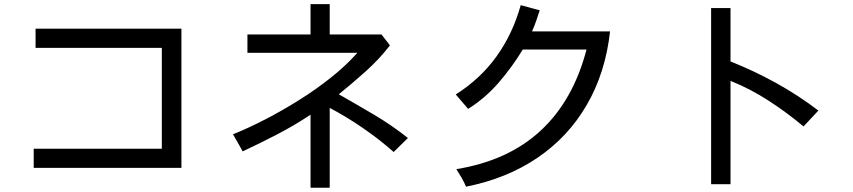

<svg xmlns="http://www.w3.org/2000/svg" viewBox="-20 -834 4040 909"><path d="M139.6 -39.1V-129.9H746.1V-607.4H148.4V-698.2H838.9V-39.1Z M1450.2 54.7V-291Q1374 -240.2 1293 -198.2Q1211.9 -156.2 1128.9 -117.2Q1118.2 -137.7 1106.4 -157.7Q1094.7 -177.7 1083 -198.2Q1156.2 -227.5 1237.3 -269.5Q1318.4 -311.5 1398.4 -361.8Q1478.5 -412.1 1548.8 -468.3Q1619.1 -524.4 1671.9 -584H1151.4V-670.9H1450.2V-814.5H1541V-670.9H1786.1L1826.2 -619.1Q1775.4 -553.7 1711.9 -496.6Q1648.4 -439.5 1584 -387.7Q1668 -339.8 1751.5 -290.5Q1835 -241.2 1911.1 -180.7L1843.8 -114.3Q1775.4 -174.8 1698.7 -227.5Q1622.1 -280.3 1541 -323.2V54.7Z M2186.5 49.8Q2176.8 27.3 2165 6.8Q2153.3 -13.7 2140.6 -33.2Q2386.7 -73.2 2540.5 -216.3Q2694.3 -359.4 2756.8 -599.6H2455.1Q2405.3 -517.6 2341.8 -443.8Q2278.3 -370.1 2196.3 -318.4L2137.7 -386.7Q2255.9 -461.9 2332 -568.8Q2408.2 -675.8 2445.3 -809.6L2535.2 -785.2Q2527.3 -760.7 2518.6 -735.4Q2509.8 -710 2499 -685.5H2868.2Q2846.7 -490.2 2758.3 -337.9Q2669.9 -185.5 2524.4 -86.9Q2378.9 11.7 2186.5 49.8Z M3346.7 38.1V-795.9H3438.5V-543Q3549.8 -499 3654.8 -440.9Q3759.8 -382.8 3854.5 -310.5L3784.2 -235.4Q3706.1 -300.8 3619.6 -356.9Q3533.2 -413.1 3438.5 -451.2V38.1Z"/></svg>

Font: Kosugi
Style: Regular
Weight: 400
Version: Version 4.002